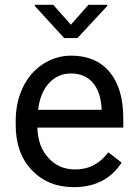

<svg xmlns="http://www.w3.org/2000/svg" viewBox="-20 -770 570 800"><path d="M201.7 -750H125V-745.1L247.6 -611.3H302.7L426.8 -745.1V-750H348.6L275.4 -667ZM287.6 9.8C376 9.8 442.4 -24.4 486.8 -92.3L431.6 -135.3C398.4 -92.3 356.4 -64 292.5 -64C247.6 -64 210.4 -80.1 181.6 -112.3C152.3 -144 137.2 -186 135.7 -238.3H493.7V-275.9C493.7 -360.4 474.6 -424.8 436.5 -470.2C398.4 -515.6 345.2 -538.1 276.4 -538.1C234.4 -538.1 195.3 -526.4 159.7 -503.4C123.5 -480 95.7 -447.8 75.7 -406.7C55.7 -365.2 45.4 -318.4 45.4 -266.1V-249.5C45.4 -170.9 67.9 -107.9 112.8 -61C157.7 -13.7 215.8 9.8 287.6 9.8ZM276.4 -463.9C352.1 -463.9 397.9 -411.1 403.3 -319.3V-312.5H138.7C144.5 -360.4 159.7 -397.5 184.6 -424.3C209.5 -450.7 239.7 -463.9 276.4 -463.9Z"/></svg>

Font: Roboto
Style: Regular
Weight: 400
Designer: Google
Version: Version 2.137; 2017